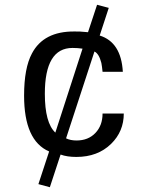

<svg xmlns="http://www.w3.org/2000/svg" viewBox="-20 -645 619 805"><path d="M499 -169Q499 -94 446 -42Q390 13 300 13Q261 13 234 3L189 140L141 127L186 -10Q81 -55 81 -244Q81 -360 114 -421Q163 -514 292 -513Q309 -514 349 -510L387 -625L436 -612L398 -496Q488 -468 495 -344H410Q408 -365 405 -381Q395 -420 376 -429L257 -65Q275 -56 301 -56Q350 -56 380 -87.5Q410 -119 410 -169ZM326 -441Q306 -444 284 -444Q168 -444 168 -252Q168 -130 212 -89Z"/></svg>

Font: Mingzat
Style: Regular
Weight: 400
Designer: Jason Glavy (Lepcha), Lorna Priest (Lepcha additions), Walt Agee (Sophia), Victor Gaultney (Sophia)
Foundry: SIL International
Version: Version 0.100